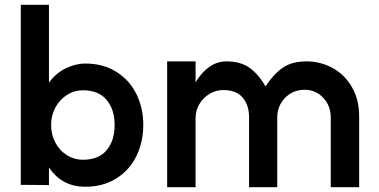

<svg xmlns="http://www.w3.org/2000/svg" viewBox="-20 -774 1589 804"><path d="M460 -251Q460 -315 426.5 -355.5Q393 -396 327 -396Q291 -396 260.5 -376.5Q230 -357 212 -324Q194 -291 194 -251Q194 -210 212 -176.5Q230 -143 260.5 -124Q291 -105 327 -105Q393 -105 426.5 -145Q460 -185 460 -251ZM67 -754H185V-428Q215 -469 256.5 -488.5Q298 -508 337 -508Q412 -508 467.5 -473Q523 -438 551.5 -379.5Q580 -321 580 -251Q580 -180 551.5 -121Q523 -62 467.5 -27Q412 8 337 8Q239 8 185 -73V1L67 0Z M1256 -398Q1207 -398 1174 -364.5Q1141 -331 1141 -282V10H1023V-282Q1023 -334 996 -365.5Q969 -397 915 -397Q885 -397 858.5 -381.5Q832 -366 815.5 -339Q799 -312 799 -279V10H680V-517H799V-429Q823 -470 856 -493.5Q889 -517 929 -517Q987 -517 1025 -490Q1063 -463 1092 -412Q1123 -461 1162 -489Q1201 -517 1263 -517Q1321 -517 1371.5 -490Q1422 -463 1453 -410.5Q1484 -358 1484 -285V10H1365V-282Q1365 -331 1333.5 -364.5Q1302 -398 1256 -398Z"/></svg>

Font: SUIT
Style: Bold
Weight: 700
Designer: Sunn Youn; Korean Glyphs from Source Han Sans (Sandoll Communications; Soo-young Jang, Joo-yeon Kang)
Foundry: Sunn
Version: Version 1.150